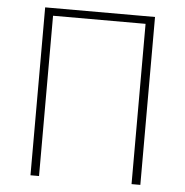

<svg xmlns="http://www.w3.org/2000/svg" viewBox="-52 -777 798 827"><g transform="rotate(5 347.0 -363.0)"><path d="M110 0H147V-693H547V0H585V-726H110Z"/></g></svg>

Font: Harano Aji Gothic KR ExtraLight
Style: Regular
Weight: 250
Foundry: Masamichi Hosoda
Version: HaranoAjiGothicKR-ExtraLight version 20220220;ttx 4.29.1